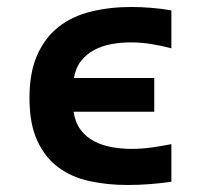

<svg xmlns="http://www.w3.org/2000/svg" viewBox="-20 -524 590 553"><path d="M473.6 -0.5Q442.9 3.9 411.9 6.3Q380.9 8.8 347.2 8.8Q289.1 8.8 237.5 -2.4Q186 -13.7 147.7 -42.2Q109.4 -70.8 87.2 -119.1Q64.9 -167.5 64.9 -242.2Q64.9 -315.4 87.2 -365.5Q109.4 -415.5 148.4 -446.3Q187.5 -477.1 241.5 -490.5Q295.4 -503.9 358.4 -503.9Q384.3 -503.9 415.3 -501.5Q446.3 -499 473.6 -494.1V-384.8Q448.7 -391.6 418.5 -396.7Q388.2 -401.9 356.4 -401.9Q328.6 -401.9 301.3 -397Q273.9 -392.1 251.5 -380.1Q229 -368.2 213.4 -348.4Q197.8 -328.6 192.9 -299.3H424.3V-202.1H191.9Q196.8 -170.4 212.6 -149.7Q228.5 -128.9 251.7 -116.9Q274.9 -105 302.5 -100.1Q330.1 -95.2 358.4 -95.2Q389.6 -95.2 419.7 -99.6Q449.7 -104 473.6 -108.9Z"/></svg>

Font: Code New Roman
Style: Bold
Weight: 700
Monospace: yes
Designer: Sam Radian
Foundry: Code New Roman
Version: Version 1.508 October 19, 2014